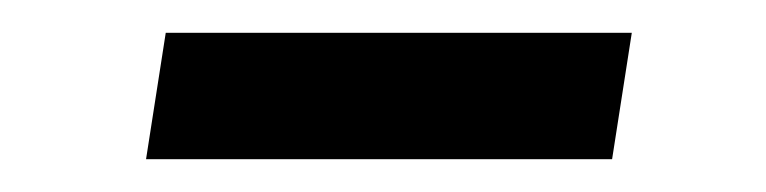

<svg xmlns="http://www.w3.org/2000/svg" viewBox="-20 -326 467 117"><path d="M69 -229 81 -306H365L353 -229Z"/></svg>

Font: Nunito Sans 10pt Medium
Style: Italic
Weight: 500
Italic angle: -9°
Designer: Vernon Adams
Foundry: Vernon Adams
Version: Version 3.101;gftools[0.9.27]